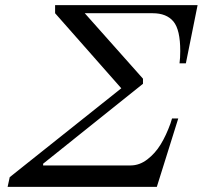

<svg xmlns="http://www.w3.org/2000/svg" viewBox="-20 -732 794 752"><path d="M594.2 0H9.8L18.1 -38.1L455.1 -386.2L195.8 -680.2V-711.9H753.9L708 -483.9H683.1Q686 -504.9 686 -532.2Q686 -615.7 659.2 -647.9Q632.3 -680.2 578.1 -680.2H312L540 -423.8V-403.8L148.9 -90.8V-84H491.2Q526.4 -84 557.1 -107.7Q587.9 -131.3 609.4 -166.5Q630.9 -201.7 647.9 -249L653.8 -268.1H678.2Z"/></svg>

Font: Flanker Steampunk
Style: Italic
Weight: 400
Italic angle: -12°
Designer: Alexey Kryukov, Leonardo Di Lena
Foundry: Alexey Kryukov, Leonardo Di Lena
Version: 1.210